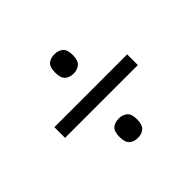

<svg xmlns="http://www.w3.org/2000/svg" viewBox="-121 -758 800 800"><g transform="rotate(-45 279.5 -357.5)"><path d="M65 -326V-389H494V-326ZM280 -111Q257 -111 242.5 -123.5Q228 -136 228 -168Q228 -201 242.5 -213Q257 -225 280 -225Q302 -225 317 -213Q332 -201 332 -168Q332 -136 317 -123.5Q302 -111 280 -111ZM280 -490Q257 -490 242.5 -502.5Q228 -515 228 -547Q228 -580 242.5 -592Q257 -604 280 -604Q302 -604 317 -592Q332 -580 332 -547Q332 -515 317 -502.5Q302 -490 280 -490Z"/></g></svg>

Font: Noto Serif Armenian Medium
Style: Regular
Weight: 500
Version: Version 2.007